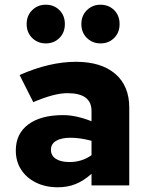

<svg xmlns="http://www.w3.org/2000/svg" viewBox="-20 -786 640 814"><path d="M225 8Q173 8 132.5 -12Q92 -32 69.5 -67Q47 -102 47 -148Q47 -219 100 -258.5Q153 -298 248 -298Q302 -298 368 -272V-316Q368 -391 266 -391Q237 -391 201.5 -381.5Q166 -372 121 -353L63 -468Q190 -524 302 -524Q409 -524 468.5 -473Q528 -422 528 -330V0H368V-49Q334 -19 300 -5.5Q266 8 225 8ZM196 -151Q196 -126 217 -112.5Q238 -99 275 -99Q327 -99 368 -128V-189Q346 -195 323.5 -198.5Q301 -202 279 -202Q240 -202 218 -189Q196 -176 196 -151ZM174 -602Q140 -602 116.5 -625Q93 -648 93 -684Q93 -720 116.5 -743Q140 -766 174 -766Q209 -766 232 -743Q255 -720 255 -684Q255 -648 232 -625Q209 -602 174 -602ZM406 -602Q372 -602 348.5 -625Q325 -648 325 -684Q325 -720 348.5 -743Q372 -766 406 -766Q441 -766 464 -743Q487 -720 487 -684Q487 -648 464 -625Q441 -602 406 -602Z"/></svg>

Font: Red Hat Mono
Style: Bold
Weight: 700
Monospace: yes
Designer: Pentagram, MCKL
Foundry: Pentagram, MCKL
Version: Version 1.023; ttfautohint (v1.8.3)